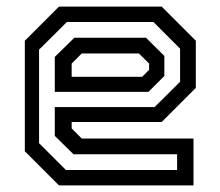

<svg xmlns="http://www.w3.org/2000/svg" viewBox="-20 -560 666 580"><path d="M468.5 -540 571.5 -437V-294.5L468.5 -191.5H196.5V-172L227 -141.5H564.5V0H158L55 -103V-437L158 -540ZM421 -446 476.5 -391V-330.5L428.5 -282.5H145.5V-388L204.5 -446ZM443.5 -493.5H182L98 -410V-127.5L179 -46.5H515V-94H202L145.5 -149.5V-236.5H447L524 -313V-413ZM399.5 -398.5H227L196.5 -368V-328H409.5L430.5 -349V-368Z"/></svg>

Font: Tourney Medium
Style: Regular
Weight: 500
Designer: Tyler Finck
Foundry: Etcetera Type Co
Version: Version 1.015